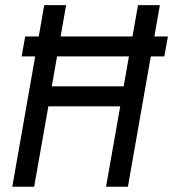

<svg xmlns="http://www.w3.org/2000/svg" viewBox="-20 -713 661 733"><path d="M62.5 -497.6 76.2 -573.7H127.9L148.9 -693.4H232.4L211.4 -573.7H485.8L506.8 -693.4H590.3L569.3 -573.7H621.1L607.4 -497.6H555.7L468.3 0H384.8L439 -307.1H164.6L110.4 0H26.9L114.3 -497.6ZM177.7 -383.3H452.1L472.2 -497.6H197.8Z"/></svg>

Font: Cascadia Code NF SemiLight
Style: Italic
Weight: 350
Italic angle: -10°
Monospace: yes
Designer: Aaron Bell
Foundry: Saja Typeworks
Version: Version 2404.023; ttfautohint (v1.8.4)